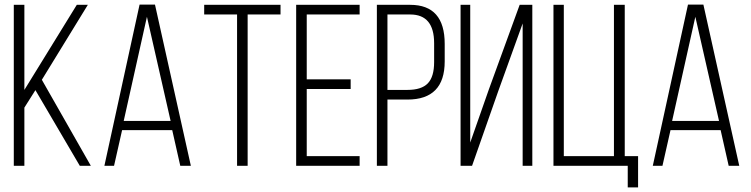

<svg xmlns="http://www.w3.org/2000/svg" viewBox="-20 -721 3265 835"><path d="M134 -329 86 -253V0H40V-700H86V-330L314 -700H362L162 -374L375 0H327Z M511 -155 476 0H434L587 -701H654L810 0H764L729 -155ZM518 -195H722L619 -648Z M1011 0V-658H868V-700H1200V-658H1057V0Z M1505 -376V-334H1314V-42H1544V0H1268V-700H1544V-658H1314V-376Z M1764 -700Q1914 -700 1914 -530V-454Q1914 -288 1752 -288H1665V0H1619V-700ZM1752 -330Q1813 -330 1840.5 -358.5Q1868 -387 1868 -451V-533Q1868 -658 1764 -658H1665V-330Z M2147 -325 2033 0H1983V-700H2025V-101L2106 -332L2240 -700H2295V0H2253V-619Z M2710 94V0H2387V-700H2432V-42H2650V-700H2697V-42H2755V94Z M2896 -155 2861 0H2819L2972 -701H3039L3195 0H3149L3114 -155ZM2903 -195H3107L3004 -648Z"/></svg>

Font: Bebas Neue Book
Style: Regular
Weight: 300
Designer: Ryoichi Tsunekawa
Foundry: Ryoichi Tsunekawa
Version: Version 1.003;PS 001.003;hotconv 1.0.88;makeotf.lib2.5.64775